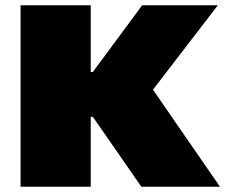

<svg xmlns="http://www.w3.org/2000/svg" viewBox="-20 -708 854 728"><path d="M58 0V-688H324V-435H332L519 -688H806L560 -368L814 0H516L332 -265H324V0Z"/></svg>

Font: Saira Expanded Black
Style: Regular
Weight: 900
Width: 7
Designer: Hector Gatti with collaboration of the Omnibus-Type team
Foundry: Omnibus-Type
Version: Version 1.101